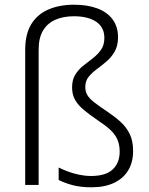

<svg xmlns="http://www.w3.org/2000/svg" viewBox="-20 -785 633 815"><path d="M481 -627Q481 -591 467 -566.5Q453 -542 432.5 -524.5Q412 -507 391 -491.5Q370 -476 356 -458.5Q342 -441 342 -416Q342 -396 351 -381Q360 -366 380 -350.5Q400 -335 433 -313Q466 -291 491 -268.5Q516 -246 530.5 -216.5Q545 -187 545 -144Q545 -96 524 -61.5Q503 -27 463.5 -8.5Q424 10 369 10Q322 10 288.5 1Q255 -8 229 -21V-74Q249 -64 271 -56Q293 -48 317.5 -43Q342 -38 367 -38Q429 -38 458.5 -66Q488 -94 488 -141Q488 -172 477.5 -194.5Q467 -217 446.5 -235.5Q426 -254 394 -275Q359 -299 335 -319Q311 -339 298.5 -361.5Q286 -384 286 -414Q286 -447 300 -469Q314 -491 334.5 -507Q355 -523 375 -538.5Q395 -554 409 -574Q423 -594 423 -624Q423 -669 388.5 -692.5Q354 -716 294 -716Q248 -716 214.5 -701Q181 -686 162.5 -655Q144 -624 144 -574V0H87V-574Q87 -640 112.5 -682Q138 -724 185 -744.5Q232 -765 294 -765Q352 -765 394 -749Q436 -733 458.5 -702Q481 -671 481 -627Z"/></svg>

Font: Noto Sans Cham Light
Style: Regular
Weight: 300
Version: Version 2.002